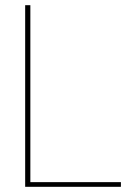

<svg xmlns="http://www.w3.org/2000/svg" viewBox="-20 -720 524 740"><path d="M77 0V-700H97V-18H446V0Z"/></svg>

Font: DM Sans Thin
Style: Regular
Weight: 100
Designer: Colophon Foundry, Jonny Pinhorn
Foundry: Colophon Foundry
Version: Version 4.004; ttfautohint (v1.8.4.7-5d5b)